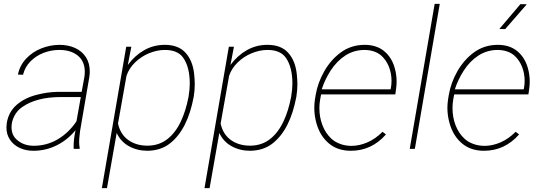

<svg xmlns="http://www.w3.org/2000/svg" viewBox="-20 -770 2791 993"><path d="M361.3 0 360.8 -13.2Q360.8 -50.3 370.6 -96.7Q329.6 -46.4 273.2 -18.3Q216.8 9.8 152.3 9.8Q113.8 9.8 82 -4.9Q50.3 -19.5 31.7 -47.1Q13.2 -74.7 13.2 -111.3Q13.2 -118.2 15.1 -133.8Q24.4 -190.9 65.4 -227.1Q106.4 -263.2 168.5 -279.3Q223.6 -293.9 276.9 -294.9H402.3L416.5 -372.1Q418.5 -384.3 418.5 -398.9Q418.5 -452.6 382.6 -482.2Q346.7 -511.7 286.6 -511.7Q244.6 -511.7 205.3 -496.6Q166 -481.4 137.5 -452.4Q108.9 -423.3 99.1 -383.3L72.8 -384.3Q82 -431.2 114.5 -466.1Q147 -501 192.6 -519.3Q238.3 -537.6 286.6 -538.1Q333 -538.1 368.7 -521.7Q404.3 -505.4 424.3 -474.4Q444.3 -443.4 444.3 -400.4Q444.3 -388.2 441.9 -371.1L394 -91.8L390.1 -55.7Q389.2 -43 389.2 -37.1Q389.2 -20.5 392.1 -4.4L391.6 0ZM375.5 -142.6 397.9 -268.1H295.4Q167.5 -268.1 93.3 -215.3Q68.4 -197.8 54 -169.7Q39.6 -141.6 39.6 -112.3Q39.6 -71.8 66.4 -47.9Q101.6 -16.1 154.3 -16.1Q222.2 -16.1 279.3 -50Q336.4 -84 375.5 -142.6Z M583.5 -82.5 533.2 203.1H506.8L632.8 -528.3H659.2L641.1 -434.1Q677.2 -482.9 725.8 -510.5Q774.4 -538.1 832.5 -538.1Q902.3 -538.1 939.2 -497.6Q976.1 -457 983.9 -389.6Q987.3 -357.4 987.3 -335Q987.3 -303.2 981.9 -269.5Q949.7 -98.6 858.4 -27.8Q811.5 8.8 743.2 9.8Q689.9 9.8 647.2 -13.7Q604.5 -37.1 583.5 -82.5ZM634.3 -378.4 590.3 -131.3Q602.1 -75.7 643.1 -46.1Q684.1 -16.6 743.2 -16.6Q803.2 -17.1 846.2 -51Q889.2 -85 916.5 -144.5Q941.4 -198.2 955.1 -269.5Q961.4 -306.2 961.4 -341.3Q961.4 -379.4 953.1 -413.1Q944.8 -446.8 927.2 -471.7Q898.9 -511.7 833 -511.7Q792.5 -511.7 751.5 -494.9Q710.4 -478 679 -447.5Q647.5 -417 634.3 -378.4Z M1114.3 -82.5 1064 203.1H1037.6L1163.6 -528.3H1189.9L1171.9 -434.1Q1208 -482.9 1256.6 -510.5Q1305.2 -538.1 1363.3 -538.1Q1433.1 -538.1 1470 -497.6Q1506.8 -457 1514.6 -389.6Q1518.1 -357.4 1518.1 -335Q1518.1 -303.2 1512.7 -269.5Q1480.5 -98.6 1389.2 -27.8Q1342.3 8.8 1273.9 9.8Q1220.7 9.8 1178 -13.7Q1135.3 -37.1 1114.3 -82.5ZM1165 -378.4 1121.1 -131.3Q1132.8 -75.7 1173.8 -46.1Q1214.8 -16.6 1273.9 -16.6Q1334 -17.1 1377 -51Q1419.9 -85 1447.3 -144.5Q1472.2 -198.2 1485.8 -269.5Q1492.2 -306.2 1492.2 -341.3Q1492.2 -379.4 1483.9 -413.1Q1475.6 -446.8 1458 -471.7Q1429.7 -511.7 1363.8 -511.7Q1323.2 -511.7 1282.2 -494.9Q1241.2 -478 1209.7 -447.5Q1178.2 -417 1165 -378.4Z M1976.1 -74.7Q1901.9 9.8 1794.4 9.8Q1726.1 9.8 1680.9 -28.3Q1635.7 -66.4 1617.2 -130.4Q1605.5 -170.9 1605.5 -211.4Q1605.5 -232.4 1608.4 -252.9L1612.3 -277.3Q1623 -341.8 1657 -401.4Q1690.9 -460.9 1742.7 -499Q1796.4 -538.1 1866.2 -538.1Q1926.8 -538.1 1966.1 -506.1Q2005.4 -474.1 2021 -419.9Q2031.2 -384.8 2031.2 -348.6Q2031.2 -333 2028.8 -312.5L2024.4 -281.7H1640.6L1639.2 -274.4L1635.3 -252.9Q1631.8 -232.9 1631.8 -210Q1631.8 -164.1 1647.5 -122.8Q1663.1 -81.5 1693.4 -53.2Q1711.4 -36.1 1738.8 -25.9Q1766.1 -15.6 1797.9 -15.6Q1837.9 -15.6 1879.6 -33.4Q1921.4 -51.3 1958.5 -88.4ZM1689.9 -404.8Q1659.2 -356.4 1644 -308.1H2000L2001.5 -314.5Q2004.9 -332 2004.9 -352.5Q2004.9 -390.6 1991.5 -424.6Q1978 -458.5 1952.6 -481.9Q1919.9 -510.7 1866.2 -511.7Q1811 -511.7 1766.6 -483.2Q1722.2 -454.6 1689.9 -404.8Z M2254.4 -750 2125.5 0H2099.1L2228 -750Z M2562.5 -620.1 2671.4 -748.5 2704.6 -748 2592.8 -619.6ZM2664.6 -74.7Q2590.3 9.8 2482.9 9.8Q2414.6 9.8 2369.4 -28.3Q2324.2 -66.4 2305.7 -130.4Q2293.9 -170.9 2293.9 -211.4Q2293.9 -232.4 2296.9 -252.9L2300.8 -277.3Q2311.5 -341.8 2345.5 -401.4Q2379.4 -460.9 2431.2 -499Q2484.9 -538.1 2554.7 -538.1Q2615.2 -538.1 2654.5 -506.1Q2693.8 -474.1 2709.5 -419.9Q2719.7 -384.8 2719.7 -348.6Q2719.7 -333 2717.3 -312.5L2712.9 -281.7H2329.1L2327.6 -274.4L2323.7 -252.9Q2320.3 -232.9 2320.3 -210Q2320.3 -164.1 2335.9 -122.8Q2351.6 -81.5 2381.8 -53.2Q2399.9 -36.1 2427.2 -25.9Q2454.6 -15.6 2486.3 -15.6Q2526.4 -15.6 2568.1 -33.4Q2609.9 -51.3 2647 -88.4ZM2378.4 -404.8Q2347.7 -356.4 2332.5 -308.1H2688.5L2689.9 -314.5Q2693.4 -332 2693.4 -352.5Q2693.4 -390.6 2679.9 -424.6Q2666.5 -458.5 2641.1 -481.9Q2608.4 -510.7 2554.7 -511.7Q2499.5 -511.7 2455.1 -483.2Q2410.6 -454.6 2378.4 -404.8Z"/></svg>

Font: Mardoto Thin
Style: Italic
Weight: 250
Italic angle: -12°
Designer: Christian Robertson, Vahan Hovhannisyan
Foundry: Google
Version: Version 1.000